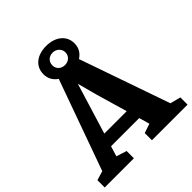

<svg xmlns="http://www.w3.org/2000/svg" viewBox="-246 -1105 1272 1272"><g transform="rotate(-45 390.5 -469.0)"><path d="M2.4 0H275.9V-68.4L203.1 -91.3L225.1 -163.6H489.3L510.3 -89.4L444.8 -67.4V0H778.8V-67.4L704.6 -86.9L483.4 -722.2C515.1 -742.2 536.6 -773.9 536.6 -816.9C536.6 -891.6 474.6 -937.5 390.6 -937.5C307.6 -937.5 245.6 -894 245.6 -816.9C245.6 -775.4 265.6 -744.1 295.9 -724.1L67.4 -87.9L2.4 -68.4ZM390.6 -759.3C354 -759.3 329.1 -783.7 329.1 -817.4C329.1 -851.1 354 -876 390.6 -876C425.3 -876 451.7 -849.1 451.7 -817.4C451.7 -783.7 425.3 -759.3 390.6 -759.3ZM252.9 -254.4 362.3 -611.8 397.9 -478 462.9 -254.4Z"/></g></svg>

Font: Merriweather
Style: Heavy
Weight: 900
Designer: Eben Sorkin ( eben@eyebytes.com )
Foundry: Sorkin Type Co.
Version: Version 1.003